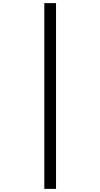

<svg xmlns="http://www.w3.org/2000/svg" viewBox="-20 -1000 640 1223"><path d="M262.2 203.1V-980H336.9V203.1Z"/></svg>

Font: Cousine
Style: Regular
Weight: 400
Monospace: yes
Designer: Steve Matteson
Foundry: Ascender Corporation
Version: Version 1.20